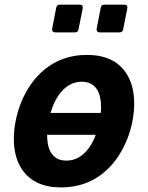

<svg xmlns="http://www.w3.org/2000/svg" viewBox="-20 -798 642 832"><path d="M219.2 -657.7Q211.9 -657.7 208.3 -662.1Q204.6 -666.5 206.1 -673.8L223.6 -764.6Q225.6 -777.8 239.3 -777.8H325.7Q333.5 -777.8 336.7 -773.4Q339.8 -769 338.4 -761.7L320.3 -670.9Q317.9 -657.7 304.7 -657.7ZM412.1 -657.7Q404.8 -657.7 401.1 -662.1Q397.5 -666.5 398.9 -673.8L416.5 -764.6Q418.5 -777.8 432.1 -777.8H519Q526.9 -777.8 530 -773.4Q533.2 -769 531.7 -761.7L513.7 -670.9Q511.2 -657.7 498 -657.7ZM245.1 14.2Q186 14.2 143.8 -5.6Q101.6 -25.4 75.7 -63.5Q40 -115.7 40 -196.3Q40 -233.4 47.6 -272.7Q55.2 -312 69.8 -349.6Q84.5 -387.2 106.2 -421.1Q127.9 -455.1 156.7 -482.4Q196.8 -520.5 247.3 -540.3Q297.9 -560.1 356.9 -560.1Q414.6 -560.1 457 -540.8Q499.5 -521.5 525.9 -482.4Q544.4 -454.6 553 -421.1Q561.5 -387.7 561.5 -349.1Q561.5 -311 553.7 -271.5Q545.9 -231.9 531 -194.6Q516.1 -157.2 494.4 -123.5Q472.7 -89.8 444.8 -63.5Q403.3 -24.4 353 -5.1Q302.7 14.2 245.1 14.2ZM416.5 -308.6Q418 -322.3 418 -335.4Q418 -358.4 413.3 -378.2Q408.7 -397.9 398.7 -412.6Q388.7 -427.2 372.6 -435.5Q356.4 -443.8 334 -443.8Q308.1 -443.8 286.9 -433.1Q265.6 -422.4 248.8 -403.8Q231.9 -385.3 219.5 -360.8Q207 -336.4 199.2 -308.6ZM267.6 -102.1Q293.5 -102.1 313.7 -112.1Q334 -122.1 349.6 -138.2Q365.2 -154.3 376.5 -174.1Q387.7 -193.8 395 -213.9H184.1Q184.1 -193.8 187.5 -174.1Q190.9 -154.3 200.2 -138.2Q209.5 -122.1 225.6 -112.1Q241.7 -102.1 267.6 -102.1Z"/></svg>

Font: Hack
Style: Bold Italic
Weight: 700
Italic angle: -11°
Monospace: yes
Designer: Christopher Simpkins
Foundry: Christopher Simpkins
Version: Version 2.017; ttfautohint (v1.4.1) -l 4 -r 80 -G 350 -x 0 -